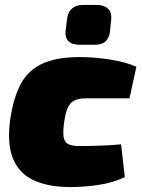

<svg xmlns="http://www.w3.org/2000/svg" viewBox="-20 -745 576 777"><path d="M303 -514Q361 -514 423 -504.5Q485 -495 532 -475L504 -347Q448 -347 404 -347Q360 -347 328 -347Q298 -347 280.5 -338Q263 -329 254 -308.5Q245 -288 240 -253Q234 -212 237.5 -190.5Q241 -169 256.5 -161.5Q272 -154 302 -154Q322 -154 349 -154.5Q376 -155 407.5 -156.5Q439 -158 470 -161L485 -28Q436 -5 377.5 3.5Q319 12 265 12Q177 12 117.5 -15Q58 -42 33 -102Q8 -162 21 -259Q34 -349 64 -405Q94 -461 151.5 -487.5Q209 -514 303 -514ZM373 -725Q400 -725 416.5 -710.5Q433 -696 430 -666L425 -617Q419 -564 365 -564H302Q270 -564 256 -579.5Q242 -595 246 -625L252 -672Q256 -698 272.5 -711.5Q289 -725 314 -725Z"/></svg>

Font: Exo 2 Black
Style: Italic
Weight: 900
Italic angle: -8°
Designer: Natanael Gama
Foundry: Natanael Gama
Version: Version 2.010